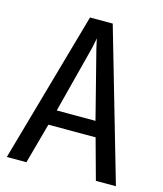

<svg xmlns="http://www.w3.org/2000/svg" viewBox="-104 -772 707 833"><g transform="rotate(15 250.0 -355.0)"><path d="M299 -694 495 -16H405L355 -198H143L93 -16H5L197 -694ZM249 -614 241 -573 162 -267H336L258 -573Z"/></g></svg>

Font: D2Coding
Style: Regular
Weight: 400
Monospace: yes
Designer: Yong-Rak Park; Jeong-Hwan Yoon; Sang-Min Lee;
Foundry: NHN Corporation
Version: Version 1.3.2; Build 20180524